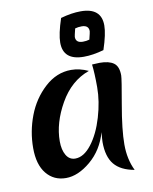

<svg xmlns="http://www.w3.org/2000/svg" viewBox="-96 -934 827 1038"><g transform="rotate(-10 317.5 -414.5)"><path d="M439 -703Q449 -743 449 -748Q449 -781 410 -781Q391 -781 374 -776Q364 -736 364 -731Q364 -698 403 -698Q422 -698 439 -703ZM504 -634Q444 -617 394 -617Q281 -617 281 -714Q281 -761 309 -845Q369 -862 419 -862Q532 -862 532 -765Q532 -718 504 -634ZM186 -189Q186 -142 203.5 -112.5Q221 -83 253 -83Q300 -83 342.5 -138Q385 -193 410.5 -279Q436 -365 436 -442.5Q436 -520 430 -568Q460 -570 472 -570Q523 -570 549 -551Q575 -532 575 -483Q575 -464 551 -328.5Q527 -193 527 -111.5Q527 -30 558 33Q483 20 448 -22.5Q413 -65 413 -145Q413 -159 417 -199Q390 -104 321 -46Q252 12 185.5 12Q119 12 78.5 -37.5Q38 -87 38 -178Q38 -269 70.5 -354.5Q103 -440 168 -499.5Q233 -559 313 -559Q359 -559 407 -537Q306 -501 246 -395.5Q186 -290 186 -189Z"/></g></svg>

Font: Merienda One
Style: Regular
Weight: 400
Designer: Eduardo Rodriguez Tunni
Foundry: Eduardo Rodriguez Tunni
Version: Version 1.001